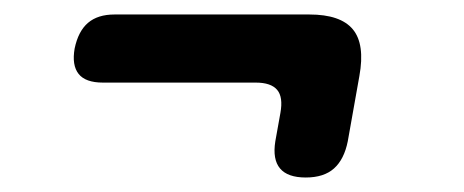

<svg xmlns="http://www.w3.org/2000/svg" viewBox="-20 -422 640 265"><path d="M460 -227Q455 -202 441 -189.5Q427 -177 402 -177Q377 -177 366.5 -189.5Q356 -202 360 -227L367 -266Q371 -288 362.5 -298Q354 -308 333 -308H122Q98 -308 88.5 -320Q79 -332 83 -355Q88 -379 101.5 -390.5Q115 -402 138 -402H407Q450 -402 467 -381.5Q484 -361 476 -317Z"/></svg>

Font: Maple Mono NL Medium
Style: Italic
Weight: 500
Italic angle: -10°
Monospace: yes
Designer: subframe7536
Version: Version 7.000